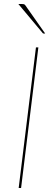

<svg xmlns="http://www.w3.org/2000/svg" viewBox="-20 -936 271 956"><path d="M71.5 0ZM85 0H73L159 -700H171ZM88 -916Q95.5 -916 99.5 -914.8Q103.5 -913.5 106.5 -909L205 -769H199.5Q197.5 -769 195.2 -769.5Q193 -770 192 -772L71.5 -916Z"/></svg>

Font: Lato Hairline
Style: Italic
Weight: 100
Italic angle: -7°
Designer: Lukasz Dziedzic
Foundry: tyPoland Lukasz Dziedzic
Version: Version 2.007; 2014-02-27